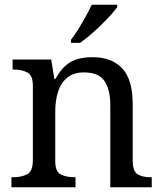

<svg xmlns="http://www.w3.org/2000/svg" viewBox="-20 -786 685 806"><path d="M28 0V-42H36Q70 -42 94 -54.5Q118 -67 118 -114V-426Q118 -470 94.5 -482Q71 -494 38 -494H33V-536H195L208 -455H213Q234 -493 257.5 -512.5Q281 -532 309 -539Q337 -546 369 -546Q448 -546 492.5 -499.5Q537 -453 537 -350V-114Q537 -67 557.5 -54.5Q578 -42 612 -42H617V0H443V-345Q443 -410 418.5 -446Q394 -482 333 -482Q288 -482 261.5 -459.5Q235 -437 223.5 -400Q212 -363 212 -320V-109Q212 -65 235.5 -53.5Q259 -42 292 -42H297V0ZM278 -619Q293 -638 309 -664Q325 -690 340 -717Q355 -744 365 -766H472V-756Q463 -743 445 -723Q427 -703 404.5 -681Q382 -659 359 -639.5Q336 -620 316 -606H278Z"/></svg>

Font: Noto Naskh Arabic UI
Style: Regular
Weight: 400
Designer: Monotype Design Team, David Williams, Mohamad Dakak and Nizar Qandah
Foundry: Monotype Imaging Inc.
Version: Version 2.014